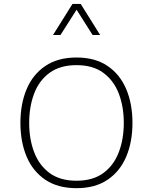

<svg xmlns="http://www.w3.org/2000/svg" viewBox="-20 -958 782 983"><path d="M371.6 -663.6Q467.3 -663.6 531 -620.1Q594.7 -576.7 626.5 -501.2Q658.2 -425.8 658.2 -328.6Q658.2 -231.9 626.5 -156.5Q594.7 -81.1 531 -37.8Q467.3 5.4 371.6 5.4Q275.9 5.4 211.9 -37.8Q147.9 -81.1 116.2 -156.5Q84.5 -231.9 84.5 -328.6Q84.5 -425.8 116.2 -501.2Q147.9 -576.7 211.9 -620.1Q275.9 -663.6 371.6 -663.6ZM371.6 -624.5Q287.6 -624.5 233.9 -585.2Q180.2 -545.9 154.8 -478.8Q129.4 -411.6 129.4 -328.6Q129.4 -245.6 155 -178.5Q180.7 -111.3 234.1 -72Q287.6 -32.7 371.6 -32.7Q455.6 -32.7 509 -72Q562.5 -111.3 588.1 -178.5Q613.8 -245.6 613.8 -328.6Q613.8 -412.1 588.1 -479Q562.5 -545.9 509 -585.2Q455.6 -624.5 371.6 -624.5ZM492.7 -778.8H454.1L372.1 -908.2L289.6 -778.8H251.5L351.1 -938H393.1Z"/></svg>

Font: Estedad-FD ExtraLight
Style: Regular
Weight: 200
Designer: Amin Abedi
Version: Version 7.3